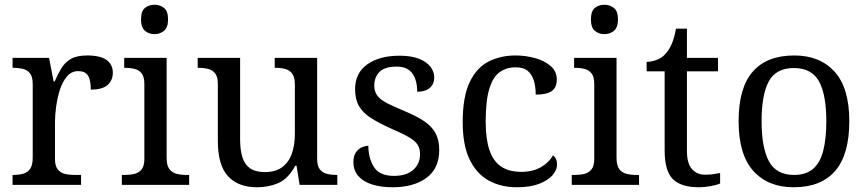

<svg xmlns="http://www.w3.org/2000/svg" viewBox="-20 -780 3658 810"><path d="M33 0V-42H36Q59 -42 77.5 -47Q96 -52 107 -67.5Q118 -83 118 -114V-426Q118 -456 106.5 -470.5Q95 -485 76.5 -489.5Q58 -494 36 -494H33V-536H187L206 -437H211Q224 -467 239 -492Q254 -517 279 -531.5Q304 -546 348 -546Q403 -546 429.5 -527Q456 -508 456 -473Q456 -442 434.5 -422Q413 -402 363 -402Q363 -443 351 -461.5Q339 -480 310 -480Q282 -480 263 -458Q244 -436 233 -402Q222 -368 217 -331.5Q212 -295 212 -266V-109Q212 -80 223.5 -65.5Q235 -51 253.5 -46.5Q272 -42 294 -42H322V0Z M494 0V-42H507Q529 -42 547.5 -46.5Q566 -51 577.5 -65.5Q589 -80 589 -109V-426Q589 -456 577.5 -470.5Q566 -485 547.5 -489.5Q529 -494 507 -494H504V-536H683V-114Q683 -83 694 -67.5Q705 -52 724 -47Q743 -42 765 -42H778V0ZM632 -636Q608 -636 591.5 -650Q575 -664 575 -698Q575 -733 591.5 -746.5Q608 -760 632 -760Q655 -760 672 -746.5Q689 -733 689 -698Q689 -664 672 -650Q655 -636 632 -636Z M1064 10Q985 10 942 -36.5Q899 -83 899 -186V-426Q899 -456 887.5 -470.5Q876 -485 857.5 -489.5Q839 -494 817 -494H814V-536H993V-191Q993 -148 1002.5 -117Q1012 -86 1035 -70Q1058 -54 1098 -54Q1142 -54 1170 -74.5Q1198 -95 1211 -131.5Q1224 -168 1224 -216V-422Q1224 -454 1213 -469Q1202 -484 1183.5 -489Q1165 -494 1142 -494H1139V-536H1318V-109Q1318 -80 1329.5 -65.5Q1341 -51 1359.5 -46.5Q1378 -42 1400 -42H1403V0H1244L1231 -81H1226Q1195 -25 1154 -7.5Q1113 10 1064 10Z M1636 10Q1586 10 1549 -2Q1512 -14 1491.5 -37.5Q1471 -61 1471 -96Q1471 -123 1482 -138Q1493 -153 1507.5 -159Q1522 -165 1534 -165Q1534 -113 1557.5 -75.5Q1581 -38 1642 -38Q1695 -38 1723.5 -63.5Q1752 -89 1752 -129Q1752 -154 1741.5 -170Q1731 -186 1704.5 -201.5Q1678 -217 1629 -238Q1578 -261 1544.5 -282.5Q1511 -304 1494.5 -332.5Q1478 -361 1478 -404Q1478 -472 1529.5 -508.5Q1581 -545 1666 -545Q1714 -545 1746.5 -532.5Q1779 -520 1795.5 -499Q1812 -478 1812 -453Q1812 -426 1793.5 -409.5Q1775 -393 1740 -393Q1740 -443 1719 -471Q1698 -499 1654 -499Q1603 -499 1581 -476.5Q1559 -454 1559 -419Q1559 -394 1571.5 -377Q1584 -360 1611.5 -345.5Q1639 -331 1683 -313Q1736 -291 1769 -269Q1802 -247 1817.5 -218Q1833 -189 1833 -147Q1833 -69 1779 -29.5Q1725 10 1636 10Z M2160 10Q2094 10 2042.5 -18Q1991 -46 1961.5 -106.5Q1932 -167 1932 -265Q1932 -372 1961.5 -433.5Q1991 -495 2041.5 -520.5Q2092 -546 2155 -546Q2197 -546 2237 -535Q2277 -524 2303 -501.5Q2329 -479 2329 -444Q2329 -421 2319 -407Q2309 -393 2289.5 -387Q2270 -381 2240 -381Q2240 -413 2232.5 -439Q2225 -465 2207 -480.5Q2189 -496 2155 -496Q2117 -496 2088.5 -476Q2060 -456 2044.5 -406Q2029 -356 2029 -266Q2029 -195 2044.5 -148Q2060 -101 2093 -78Q2126 -55 2180 -55Q2227 -55 2261.5 -74.5Q2296 -94 2313 -125Q2321 -119 2325.5 -109.5Q2330 -100 2330 -86Q2330 -63 2311 -41Q2292 -19 2254.5 -4.5Q2217 10 2160 10Z M2392 0V-42H2405Q2427 -42 2445.5 -46.5Q2464 -51 2475.5 -65.5Q2487 -80 2487 -109V-426Q2487 -456 2475.5 -470.5Q2464 -485 2445.5 -489.5Q2427 -494 2405 -494H2402V-536H2581V-114Q2581 -83 2592 -67.5Q2603 -52 2622 -47Q2641 -42 2663 -42H2676V0ZM2530 -636Q2506 -636 2489.5 -650Q2473 -664 2473 -698Q2473 -733 2489.5 -746.5Q2506 -760 2530 -760Q2553 -760 2570 -746.5Q2587 -733 2587 -698Q2587 -664 2570 -650Q2553 -636 2530 -636Z M2929 10Q2853 10 2818.5 -24.5Q2784 -59 2784 -145V-479H2708V-519Q2726 -519 2748 -526.5Q2770 -534 2786 -551Q2803 -569 2814 -595Q2825 -621 2832 -659H2878V-536H3009V-479H2878V-142Q2878 -91 2899 -67Q2920 -43 2954 -43Q2972 -43 2987 -45Q3002 -47 3018 -50V-6Q3005 0 2979 5Q2953 10 2929 10Z M3328 10Q3220 10 3158 -59Q3096 -128 3096 -269Q3096 -409 3155.5 -477.5Q3215 -546 3331 -546Q3439 -546 3501 -477.5Q3563 -409 3563 -269Q3563 -128 3503.5 -59Q3444 10 3328 10ZM3330 -42Q3380 -42 3410 -67.5Q3440 -93 3453 -144Q3466 -195 3466 -269Q3466 -381 3435 -437Q3404 -493 3329 -493Q3254 -493 3223.5 -437Q3193 -381 3193 -269Q3193 -157 3224 -99.5Q3255 -42 3330 -42Z"/></svg>

Font: Noto Serif Gujarati
Style: Regular
Weight: 400
Designer: Universal Thirst, Indian Type Foundry and the Monotype Design Team
Foundry: Monotype Imaging Inc.
Version: Version 2.102